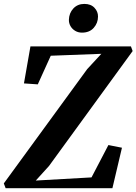

<svg xmlns="http://www.w3.org/2000/svg" viewBox="-37 -986 715 1006"><path d="M-7.5 0 -17 -25 420 -624 494 -704 229 -694 161 -544 88.5 -549 122.5 -743H649L658 -718.5L219.5 -116L150.5 -40L442.5 -56.5L531 -226L602 -212L552 0ZM392.5 -815Q372.5 -815 356.8 -824.5Q341 -834 332.2 -849.5Q323.5 -865 324 -882.5Q325 -917.5 347.2 -941.5Q369.5 -965.5 405 -965.5Q439 -965.5 458 -945.2Q477 -925 476.5 -899Q476.5 -865.5 454.2 -840.2Q432 -815 392.5 -815Z"/></svg>

Font: Merriweather 96pt
Style: Bold Italic
Weight: 700
Italic angle: -7.8°
Version: Version 2.101